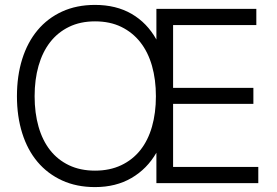

<svg xmlns="http://www.w3.org/2000/svg" viewBox="-20 -746 1127 782"><path d="M367 16Q292 16 233 -11Q174 -38 133 -86.5Q92 -135 70.5 -203.5Q49 -272 49 -354Q49 -437 70.5 -505.5Q92 -574 133 -623Q174 -672 233 -699Q292 -726 367 -726Q453 -726 516 -689.5Q579 -653 617 -585V-710H1024V-644H685V-388H1012V-323H685V-66H1032V0H617V-124Q579 -58 515.5 -21Q452 16 367 16ZM367 -51Q427 -51 473.5 -73Q520 -95 551.5 -134.5Q583 -174 599 -230Q615 -286 615 -354Q615 -422 599 -478Q583 -534 551.5 -574Q520 -614 474 -636.5Q428 -659 367 -659Q307 -659 261 -636.5Q215 -614 184 -574Q153 -534 137 -478Q121 -422 121 -354Q121 -286 137 -230Q153 -174 184 -134.5Q215 -95 261 -73Q307 -51 367 -51Z"/></svg>

Font: Geist Light
Style: Regular
Weight: 400
Designer: Basement.studio, Andrés Briganti, Mateo Zaragoza
Foundry: Basement.studio, Vercel, Andrés Briganti, Guido Ferreyra, Mateo Zaragoza
Version: Version 1.401